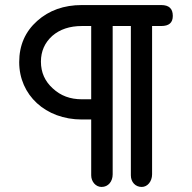

<svg xmlns="http://www.w3.org/2000/svg" viewBox="-20 -660 760 760"><path d="M382 80C409 80 426 58 426 30V-557H498V34C498 61 516 80 541 80C564 80 582 58 582 30V-557H618C649 -557 664 -570 664 -597C664 -626 649 -640 618 -640H304C233 -640 174 -619 127 -577C80 -535 56 -481 56 -414C56 -284 160 -187 304 -187H341V34C341 59 359 80 382 80ZM341 -557V-267H304C258 -267 220 -281 189 -310C158 -338 142 -373 142 -416C142 -457 157 -491 187 -518C217 -544 256 -557 304 -557Z"/></svg>

Font: Dongle
Style: Regular
Weight: 400
Designer: Yanghee Ryu
Foundry: Yanghee Ryu
Version: Version 2.000